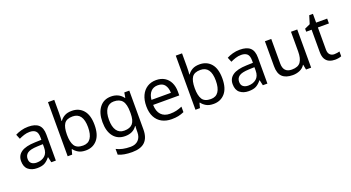

<svg xmlns="http://www.w3.org/2000/svg" viewBox="-61 -1527 4631 2533"><g transform="rotate(-20 2255.0 -260.0)"><path d="M288 -545Q386 -545 433 -502Q480 -459 480 -365V0H416L399 -76H395Q360 -32 321.5 -11Q283 10 215 10Q142 10 94 -28.5Q46 -67 46 -149Q46 -229 109 -272.5Q172 -316 303 -320L394 -323V-355Q394 -422 365 -448Q336 -474 283 -474Q241 -474 203 -461.5Q165 -449 132 -433L105 -499Q140 -518 188 -531.5Q236 -545 288 -545ZM314 -259Q214 -255 175.5 -227Q137 -199 137 -148Q137 -103 164.5 -82Q192 -61 235 -61Q303 -61 348 -98.5Q393 -136 393 -214V-262Z M734 -575Q734 -541 732.5 -511.5Q731 -482 729 -465H734Q757 -499 797 -522Q837 -545 900 -545Q1000 -545 1060.5 -475.5Q1121 -406 1121 -268Q1121 -130 1060 -60Q999 10 900 10Q837 10 797 -13Q757 -36 734 -68H727L709 0H646V-760H734ZM885 -472Q800 -472 767 -423Q734 -374 734 -271V-267Q734 -168 766.5 -115.5Q799 -63 887 -63Q959 -63 994.5 -116Q1030 -169 1030 -269Q1030 -472 885 -472Z M1451 -546Q1504 -546 1546.5 -526Q1589 -506 1619 -465H1624L1636 -536H1706V9Q1706 124 1647.5 182Q1589 240 1466 240Q1348 240 1273 206V125Q1352 167 1471 167Q1540 167 1579.5 126.5Q1619 86 1619 16V-5Q1619 -17 1620 -39.5Q1621 -62 1622 -71H1618Q1564 10 1452 10Q1348 10 1289.5 -63Q1231 -136 1231 -267Q1231 -395 1289.5 -470.5Q1348 -546 1451 -546ZM1463 -472Q1396 -472 1359 -418.5Q1322 -365 1322 -266Q1322 -167 1358.5 -114.5Q1395 -62 1465 -62Q1546 -62 1583 -105.5Q1620 -149 1620 -246V-267Q1620 -377 1582 -424.5Q1544 -472 1463 -472Z M2083 -546Q2152 -546 2201.5 -516Q2251 -486 2277.5 -431.5Q2304 -377 2304 -304V-251H1937Q1939 -160 1983.5 -112.5Q2028 -65 2108 -65Q2159 -65 2198.5 -74.5Q2238 -84 2280 -102V-25Q2239 -7 2199 1.5Q2159 10 2104 10Q2028 10 1969.5 -21Q1911 -52 1878.5 -113.5Q1846 -175 1846 -264Q1846 -352 1875.5 -415Q1905 -478 1958.5 -512Q2012 -546 2083 -546ZM2082 -474Q2019 -474 1982.5 -433.5Q1946 -393 1939 -321H2212Q2211 -389 2180 -431.5Q2149 -474 2082 -474Z M2528 -575Q2528 -541 2526.5 -511.5Q2525 -482 2523 -465H2528Q2551 -499 2591 -522Q2631 -545 2694 -545Q2794 -545 2854.5 -475.5Q2915 -406 2915 -268Q2915 -130 2854 -60Q2793 10 2694 10Q2631 10 2591 -13Q2551 -36 2528 -68H2521L2503 0H2440V-760H2528ZM2679 -472Q2594 -472 2561 -423Q2528 -374 2528 -271V-267Q2528 -168 2560.5 -115.5Q2593 -63 2681 -63Q2753 -63 2788.5 -116Q2824 -169 2824 -269Q2824 -472 2679 -472Z M3258 -545Q3356 -545 3403 -502Q3450 -459 3450 -365V0H3386L3369 -76H3365Q3330 -32 3291.5 -11Q3253 10 3185 10Q3112 10 3064 -28.5Q3016 -67 3016 -149Q3016 -229 3079 -272.5Q3142 -316 3273 -320L3364 -323V-355Q3364 -422 3335 -448Q3306 -474 3253 -474Q3211 -474 3173 -461.5Q3135 -449 3102 -433L3075 -499Q3110 -518 3158 -531.5Q3206 -545 3258 -545ZM3284 -259Q3184 -255 3145.5 -227Q3107 -199 3107 -148Q3107 -103 3134.5 -82Q3162 -61 3205 -61Q3273 -61 3318 -98.5Q3363 -136 3363 -214V-262Z M4064 -536V0H3992L3979 -71H3975Q3949 -29 3903 -9.5Q3857 10 3805 10Q3708 10 3659 -36.5Q3610 -83 3610 -185V-536H3699V-191Q3699 -63 3818 -63Q3907 -63 3941.5 -113Q3976 -163 3976 -257V-536Z M4413 -62Q4433 -62 4454 -65.5Q4475 -69 4488 -73V-6Q4474 1 4448 5.5Q4422 10 4398 10Q4356 10 4320.5 -4.5Q4285 -19 4263 -55Q4241 -91 4241 -156V-468H4165V-510L4242 -545L4277 -659H4329V-536H4484V-468H4329V-158Q4329 -109 4352.5 -85.5Q4376 -62 4413 -62Z"/></g></svg>

Font: Noto Sans Tifinagh Air
Style: Regular
Weight: 400
Designer: JamraPatel
Foundry: JamraPatel LLC
Version: Version 2.006; ttfautohint (v1.8.4.7-5d5b)